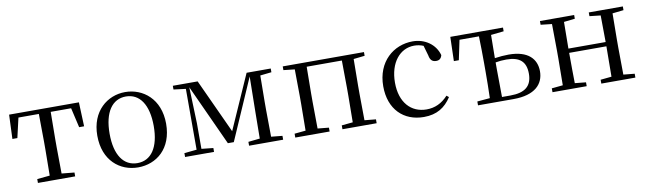

<svg xmlns="http://www.w3.org/2000/svg" viewBox="-36 -944 4606 1371"><g transform="rotate(-10 2267.0 -258.0)"><path d="M249 0H428V-28L336 -37L334 -229V-288L336 -484H484L517 -341H553L546 -516H40L33 -341H69L102 -484H250L252 -288V-229L250 -37L158 -28V0Z M883 15C1016 15 1133 -77 1133 -258C1133 -438 1012 -531 883 -531C755 -531 634 -437 634 -258C634 -78 751 15 883 15ZM883 -16C784 -16 723 -101 723 -257C723 -413 784 -499 883 -499C982 -499 1043 -413 1043 -257C1043 -101 982 -16 883 -16Z M1315 0H1435V-28L1350 -37V-223L1341 -485L1543 -44H1586L1779 -486L1775 -222L1773 -37L1689 -28V0H1936V-28L1855 -36L1853 -229V-288L1855 -480L1937 -489V-516H1762L1588 -123L1407 -516H1227V-489L1315 -478V-37L1225 -28V0Z M2024 -489 2105 -480 2107 -288V-229L2105 -36L2024 -28V0H2273V-28L2192 -36L2190 -229V-288L2192 -484H2447L2449 -288V-229L2447 -36L2366 -28V0H2614V-28L2532 -36L2530 -229V-288L2532 -480L2613 -489V-516H2024Z M2955 15C3050 15 3110 -25 3155 -94L3139 -107C3094 -58 3043 -35 2983 -35C2871 -35 2793 -118 2793 -262C2793 -408 2871 -499 2973 -499C2996 -499 3018 -495 3040 -486L3061 -413C3067 -378 3083 -364 3111 -364C3133 -364 3147 -375 3153 -399C3131 -479 3057 -531 2968 -531C2830 -531 2706 -430 2706 -251C2706 -84 2808 15 2955 15Z M3349 0H3607C3763 0 3827 -71 3827 -163C3827 -252 3768 -319 3627 -319C3594 -319 3560 -316 3526 -311L3528 -479L3621 -489V-516H3239L3234 -341H3270L3300 -484H3441C3443 -428 3444 -343 3444 -288V-229C3444 -174 3443 -92 3441 -36L3349 -28ZM3526 -280C3552 -285 3577 -287 3605 -287C3701 -287 3746 -247 3746 -160C3746 -70 3695 -29 3589 -29H3528C3527 -85 3526 -171 3526 -229Z M4243 -489 4323 -480C4324 -426 4325 -346 4325 -287H4055L4057 -480L4137 -489V-516H3889V-489L3970 -480L3972 -288V-229L3970 -36L3889 -28V0H4137V-28L4057 -36C4056 -92 4055 -177 4055 -256H4325C4325 -177 4324 -92 4323 -36L4243 -28V0H4490V-28L4409 -36L4407 -229V-288L4409 -480L4490 -489V-516H4243Z"/></g></svg>

Font: Noto Serif CJK KR
Style: Regular
Weight: 400
Designer: Ryoko NISHIZUKA 西塚涼子 (kana & ideographs); Frank Grießhammer (Latin, Greek & Cyrillic); Wenlong ZHANG 张文龙 (bopomofo); San
Foundry: Adobe
Version: Version 2.001;hotconv 1.1.0;makeotfexe 2.6.0